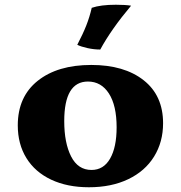

<svg xmlns="http://www.w3.org/2000/svg" viewBox="-20 -781 763 810"><path d="M55 -252Q55 -373 139 -440Q223 -507 365 -507Q504 -507 586 -442.5Q668 -378 668 -261Q668 -182 630 -120.5Q592 -59 521 -25Q450 9 355 9Q264 9 196 -23Q128 -55 91.5 -114Q55 -173 55 -252ZM472 -244Q472 -336 439.5 -386.5Q407 -437 351 -437Q251 -437 251 -270Q251 -178 280 -121Q309 -64 366 -64Q417 -64 444.5 -112Q472 -160 472 -244ZM306 -592Q330 -638 344 -673.5Q358 -709 367 -748Q405 -761 469 -761Q509 -761 533 -757Q449 -657 403 -572Q377 -572 349.5 -578Q322 -584 306 -592Z"/></svg>

Font: Vollkorn SC Black
Style: Regular
Weight: 900
Designer: Friedrich Althausen
Foundry: Friedrich Althausen
Version: Version 4.015